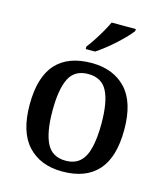

<svg xmlns="http://www.w3.org/2000/svg" viewBox="-115 -853 819 951"><g transform="rotate(15 294.5 -378.0)"><path d="M293 10Q181 10 116.5 -59Q52 -128 52 -269Q52 -410 114 -478.5Q176 -547 296 -547Q408 -547 472.5 -478.5Q537 -410 537 -269Q537 -128 475 -59Q413 10 293 10ZM295 -46Q341 -46 368.5 -71Q396 -96 408 -146.5Q420 -197 420 -269Q420 -380 391.5 -435Q363 -490 294 -490Q225 -490 197 -435Q169 -380 169 -269Q169 -159 197.5 -102.5Q226 -46 295 -46ZM249 -619Q264 -638 281 -664Q298 -690 313.5 -717Q329 -744 339 -766H463V-756Q454 -743 435 -723Q416 -703 392 -681Q368 -659 343 -639.5Q318 -620 297 -606H249Z"/></g></svg>

Font: Noto Rashi Hebrew Medium
Style: Regular
Weight: 500
Version: Version 1.006